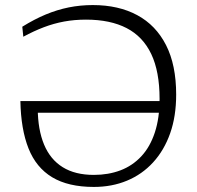

<svg xmlns="http://www.w3.org/2000/svg" viewBox="-20 -728 777 758"><path d="M109.5 -283 129 -300Q129.5 -216 154 -157.2Q178.5 -98.5 227.5 -68Q276.5 -37.5 350.5 -37.5Q408 -37.5 455.5 -55.5Q503 -73.5 537.8 -110.8Q572.5 -148 591.2 -204.8Q610 -261.5 610 -338Q610 -445.5 577.2 -514.5Q544.5 -583.5 480 -617Q415.5 -650.5 319.5 -650.5Q274 -650.5 233.2 -643Q192.5 -635.5 153 -620.5Q113.5 -605.5 72 -583L68 -622.5Q115.5 -652 160.5 -670.8Q205.5 -689.5 251.5 -698.8Q297.5 -708 346.5 -708Q448 -708 521.8 -668.2Q595.5 -628.5 635.5 -550Q675.5 -471.5 675.5 -354.5Q675.5 -269 651.8 -201.8Q628 -134.5 584.5 -87Q541 -39.5 481.5 -14.8Q422 10 350.5 10Q249.5 10 186 -28.2Q122.5 -66.5 92.5 -142.2Q62.5 -218 60.5 -329H639V-283Z"/></svg>

Font: Newsreader 9pt Light
Style: Regular
Weight: 300
Designer: Hugues Gentile
Foundry: Production Type
Version: Version 1.003